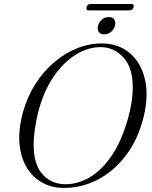

<svg xmlns="http://www.w3.org/2000/svg" viewBox="-20 -929 760 961"><path d="M496.5 -711.5Q575.5 -709.5 630.8 -662.2Q686 -615 705.5 -532Q725 -449 698 -340Q669.5 -228 608.2 -148.5Q547 -69 465 -27.8Q383 13.5 293 11.5Q234 10 187 -17.5Q140 -45 111.2 -95Q82.5 -145 77.2 -214.8Q72 -284.5 96 -371Q117.5 -447 158 -510Q198.5 -573 252.8 -618.8Q307 -664.5 369.2 -688.8Q431.5 -713 496.5 -711.5ZM303 -7Q365.5 -5.5 426.2 -39.8Q487 -74 538 -148.2Q589 -222.5 622 -341Q645.5 -428.5 644.5 -493Q644.5 -589 599 -640Q553.5 -691 489 -693Q423 -695 359.5 -655.5Q296 -616 246.2 -542Q196.5 -468 171 -366.5Q159.5 -319.5 154 -280.2Q148.5 -241 148.5 -209Q147.5 -110 190.2 -59.5Q233 -9 303 -7ZM501.5 -757Q482.5 -757 474.2 -769.5Q466 -782 470.5 -800.5Q475.5 -819 490.5 -831.2Q505.5 -843.5 525 -843.5Q544 -843.5 552 -831.2Q560 -819 555.5 -800.5Q550.5 -782 535.8 -769.5Q521 -757 501.5 -757ZM413.5 -893Q417.5 -909 433 -909H638Q653 -909 648.5 -893Q644 -877 629 -877H424Q409 -877 413.5 -893Z"/></svg>

Font: Fraunces 72pt S000 Light
Style: Italic
Weight: 300
Italic angle: -16°
Version: Version 1.000; ttfautohint (v1.8.3)